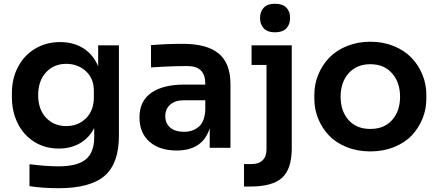

<svg xmlns="http://www.w3.org/2000/svg" viewBox="-20 -783 2321 1017"><path d="M291 213.9Q208.5 213.9 136.2 203.1V86.9Q226.1 98.1 290 98.1Q389.6 98.1 434.3 61.3Q479 24.4 479 -56.2V-105Q452.1 -52.2 403.6 -24.2Q355 3.9 291 3.9Q217.8 3.9 160.6 -32.5Q103.5 -68.8 73.2 -130.9Q43 -192.9 43 -269V-290Q43 -366.2 75 -427.7Q106.9 -489.3 165.5 -524.7Q224.1 -560.1 298.8 -560.1Q370.1 -560.1 421.9 -527.1Q473.6 -494.1 500 -432.1V-543H609.9V-64Q609.9 83.5 533.7 148.7Q457.5 213.9 291 213.9ZM331.1 -115.2Q393.6 -115.2 435.3 -156.2Q477.1 -197.3 477.1 -267.1V-301.8Q477.1 -367.7 434.6 -406.2Q392.1 -444.8 331.1 -444.8Q264.6 -444.8 223.4 -399.4Q182.1 -354 182.1 -278.8Q182.1 -204.1 223.6 -159.7Q265.1 -115.2 331.1 -115.2Z M915.5 14.2Q825.2 14.2 772 -32.2Q718.8 -78.6 718.8 -161.1Q718.8 -248 781.5 -291.5Q844.2 -335 956.5 -335H1067.4V-339.8Q1067.4 -433.1 973.6 -433.1Q885.3 -433.1 779.8 -425.8V-543.9Q860.4 -550.8 948.7 -550.8Q1076.2 -550.8 1138.4 -499.5Q1200.7 -448.2 1200.7 -336.9V0H1090.8V-104Q1054.2 14.2 915.5 14.2ZM954.6 -85Q1002.4 -85 1033.4 -112.1Q1064.5 -139.2 1067.4 -201.2V-252H954.6Q908.2 -252 881.8 -229Q855.5 -206.1 855.5 -168Q855.5 -129.9 881.3 -107.4Q907.2 -85 954.6 -85Z M1436.5 -611.8Q1397.5 -611.8 1377.4 -632.6Q1357.4 -653.3 1357.4 -688Q1357.4 -722.2 1377.4 -742.7Q1397.5 -763.2 1436.5 -763.2Q1476.6 -763.2 1496.6 -742.9Q1516.6 -722.7 1516.6 -688Q1516.6 -653.3 1496.6 -632.6Q1476.6 -611.8 1436.5 -611.8ZM1305.7 205.1H1272.5V85.9H1314.5Q1351.1 85.9 1371.3 65.7Q1391.6 45.4 1391.6 8.8V-439H1312.5V-543H1525.4V1Q1525.4 112.3 1474.1 158.7Q1422.9 205.1 1305.7 205.1Z M1941.9 19Q1872.6 19 1815.4 -4.2Q1758.3 -27.3 1721.7 -66.4Q1685.1 -105.5 1665 -155.3Q1645 -205.1 1645 -259.8V-280.8Q1645 -336.9 1665.8 -387.7Q1686.5 -438.5 1723.9 -477.3Q1761.2 -516.1 1817.9 -539.1Q1874.5 -562 1941.9 -562Q2008.8 -562 2065.4 -539.1Q2122.1 -516.1 2159.4 -477.3Q2196.8 -438.5 2217.5 -387.7Q2238.3 -336.9 2238.3 -280.8V-259.8Q2238.3 -205.1 2218.3 -155.3Q2198.2 -105.5 2161.6 -66.4Q2125 -27.3 2067.9 -4.2Q2010.7 19 1941.9 19ZM1941.9 -100.1Q2015.6 -100.1 2057.4 -147.7Q2099.1 -195.3 2099.1 -271Q2099.1 -346.7 2056.6 -394.8Q2014.2 -442.9 1941.9 -442.9Q1869.1 -442.9 1826.7 -395Q1784.2 -347.2 1784.2 -271Q1784.2 -195.3 1825.7 -147.7Q1867.2 -100.1 1941.9 -100.1Z"/></svg>

Font: Sora SemiBold
Style: Regular
Weight: 600
Designer: Jonathan Barnbrook, Julián Moncada
Foundry: Barnbrook Fonts
Version: Version 2.000